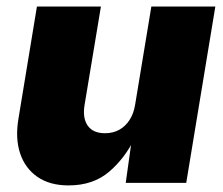

<svg xmlns="http://www.w3.org/2000/svg" viewBox="-20 -561 685 589"><path d="M190.4 7.8Q132.8 7.8 95 -18.3Q57.1 -44.4 41.7 -90.6Q26.4 -136.7 36.6 -196.8L93.3 -541H289.6L239.3 -238.3Q232.9 -198.2 249.3 -175.3Q265.6 -152.3 302.2 -152.3Q326.7 -152.3 345.7 -162.8Q364.7 -173.3 377.4 -192.9Q390.1 -212.4 394.5 -239.7L444.3 -541H640.6L551.3 0H365.7L385.3 -140.1H394.5Q364.7 -77.1 315.4 -34.7Q266.1 7.8 190.4 7.8Z"/></svg>

Font: Inter 17pt Black
Style: Italic
Weight: 900
Italic angle: -9.3988°
Version: Version 4.001;git-66647c0bb